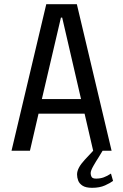

<svg xmlns="http://www.w3.org/2000/svg" viewBox="-20 -720 588 917"><path d="M35 0 201 -700H347L513 0H425L384 -177H164L123 0ZM277 -636H271L180 -247H367ZM470 -15V0L450 33Q440 48 426.5 71.5Q413 95 413 107Q413 117 417.5 125Q422 133 439 133Q459 133 475.5 127Q492 121 510 109L520 144Q507 154 481.5 165.5Q456 177 420 177Q390 177 374.5 167Q359 157 353.5 142.5Q348 128 348 113Q348 83 384 44L439 -15Z"/></svg>

Font: Strait
Style: Regular
Weight: 400
Designer: Eduardo Rodriguez Tunni
Foundry: Eduardo Rodriguez Tunni
Version: Version 1.002; ttfautohint (v1.8.4.7-5d5b);gftools[0.9.23]